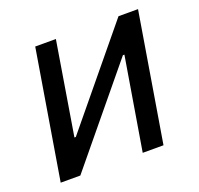

<svg xmlns="http://www.w3.org/2000/svg" viewBox="-101 -656 794 767"><g transform="rotate(-20 296.0 -273.0)"><path d="M469.2 0H380.9L446.3 -393.6H439.9L115.7 0H32.2L122.6 -545.9H210.4L145.5 -150.9H151.4L476.6 -545.9H559.6Z"/></g></svg>

Font: Adwaita Sans
Style: Italic
Weight: 400
Italic angle: -9.39999°
Designer: Rasmus Andersson
Foundry: rsms
Version: Version 4.001;git-9221beed3